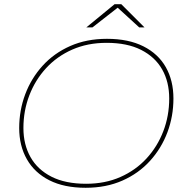

<svg xmlns="http://www.w3.org/2000/svg" viewBox="-20 -887 876 910"><path d="M386 3Q284 3 214 -32.5Q144 -68 107.5 -132Q71 -196 71 -280Q71 -364 99.5 -440Q128 -516 182 -575.5Q236 -635 313 -669Q390 -703 487 -703Q589 -703 659.5 -667.5Q730 -632 766 -568.5Q802 -505 802 -420Q802 -336 773.5 -260Q745 -184 691 -124.5Q637 -65 560 -31Q483 3 386 3ZM388 -16Q478 -16 550.5 -48Q623 -80 674.5 -136Q726 -192 754 -265Q782 -338 782 -420Q782 -499 748.5 -558Q715 -617 649 -650.5Q583 -684 485 -684Q395 -684 322.5 -652Q250 -620 198.5 -564Q147 -508 119 -435Q91 -362 91 -280Q91 -202 124.5 -142.5Q158 -83 224 -49.5Q290 -16 388 -16ZM389 -757 523 -867H555L665 -757H640L535 -853H541L418 -757Z"/></svg>

Font: Montserrat Thin Thin
Style: Italic
Weight: 250
Italic angle: -11.3°
Version: Version 9.000